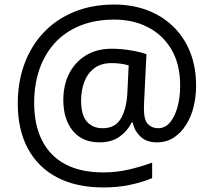

<svg xmlns="http://www.w3.org/2000/svg" viewBox="-20 -734 939 843"><path d="M841 -357Q841 -311 830.5 -267Q820 -223 798 -187.5Q776 -152 744 -130.5Q712 -109 668 -109Q622 -109 595.5 -135.5Q569 -162 563 -196H558Q540 -159 505 -134Q470 -109 417 -109Q341 -109 299.5 -160Q258 -211 258 -295Q258 -361 284 -411.5Q310 -462 357.5 -491Q405 -520 470 -520Q514 -520 556.5 -512.5Q599 -505 623 -496L613 -293Q612 -275 612 -267.5Q612 -260 612 -257Q612 -205 630.5 -188Q649 -171 674 -171Q705 -171 726.5 -196.5Q748 -222 759.5 -264.5Q771 -307 771 -358Q771 -451 733.5 -515.5Q696 -580 630.5 -614Q565 -648 482 -648Q397 -648 331 -621Q265 -594 220.5 -545Q176 -496 153 -429.5Q130 -363 130 -283Q130 -185 165 -116.5Q200 -48 267.5 -12.5Q335 23 433 23Q494 23 549.5 9.5Q605 -4 648 -20V48Q605 66 551.5 77.5Q498 89 433 89Q315 89 231 45Q147 1 102.5 -81.5Q58 -164 58 -280Q58 -373 87 -452.5Q116 -532 171 -590.5Q226 -649 304.5 -681.5Q383 -714 482 -714Q560 -714 625.5 -689.5Q691 -665 739.5 -618.5Q788 -572 814.5 -506Q841 -440 841 -357ZM336 -293Q336 -229 361.5 -200Q387 -171 430 -171Q486 -171 510.5 -213Q535 -255 539 -322L545 -447Q532 -451 512 -454Q492 -457 471 -457Q422 -457 392 -433Q362 -409 349 -371.5Q336 -334 336 -293Z"/></svg>

Font: uhindi05
Style: Book
Weight: 400
Designer: Jelle Bosma - Monotype Design Team
Foundry: Monotype Imaging Inc.
Version: Version 2.003